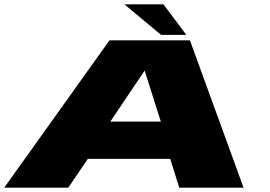

<svg xmlns="http://www.w3.org/2000/svg" viewBox="-24 -861 1240 881"><path d="M-4.5 0H289.5L379 -132H757L798.5 0H1093.5L847.5 -676H478.5ZM482 -303 639 -536H640L714 -303ZM715 -701H831L726 -841H547Z"/></svg>

Font: Anybody ExtraExpanded Black
Style: Italic
Weight: 900
Width: 8
Italic angle: -10°
Version: Version 1.113;gftools[0.9.25]